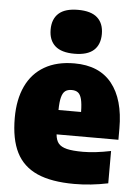

<svg xmlns="http://www.w3.org/2000/svg" viewBox="-57 -858 653 911"><g transform="rotate(5 270.0 -402.0)"><path d="M522 -216H227.5Q230 -188 242.5 -173Q255 -158 282.5 -151.2Q310 -144.5 359.5 -144.5Q416 -144.5 492 -160V-6Q410 11 331.5 11Q222 11 154.2 -19.2Q86.5 -49.5 54.8 -112.5Q23 -175.5 23 -277Q23 -365 52.8 -428.2Q82.5 -491.5 140.8 -525.2Q199 -559 283 -559Q401 -559 461.5 -483.8Q522 -408.5 522 -270ZM226.5 -332H334Q333.5 -371 328 -392.8Q322.5 -414.5 311.2 -423.2Q300 -432 281 -432Q261.5 -432 250 -423.2Q238.5 -414.5 232.8 -393Q227 -371.5 226.5 -332ZM156 -709Q156 -759.5 186 -786.5Q216 -813.5 278 -813.5Q340 -813.5 370 -786.5Q400 -759.5 400 -709Q400 -658.5 370 -631.5Q340 -604.5 278 -604.5Q216 -604.5 186 -631.5Q156 -658.5 156 -709Z"/></g></svg>

Font: Encode Sans Semi Condensed Black
Style: Regular
Weight: 900
Width: 4
Designer: Multiple Designers
Foundry: Impallari Type
Version: Version 2.000